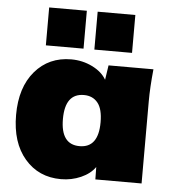

<svg xmlns="http://www.w3.org/2000/svg" viewBox="-53 -792 764 853"><g transform="rotate(5 328.5 -365.5)"><path d="M348.1 -574.2V-743.2H516.1V-574.2ZM131.8 -574.2V-743.2H299.8V-574.2ZM250 12.2Q150.4 12.2 88.6 -59.8Q26.9 -131.8 26.9 -254.9Q26.9 -377.9 88.6 -450Q150.4 -522 250 -522Q300.3 -522 344 -500.5Q387.7 -479 407.2 -444.8L417 -509.8H617.2Q608.9 -428.2 608.9 -365.2V0H402.8L401.9 -55.2Q380.4 -24.4 338.9 -6.1Q297.4 12.2 250 12.2ZM403.8 -254.9Q403.8 -314.5 381.3 -341.8Q358.9 -369.1 319.8 -369.1Q235.8 -369.1 235.8 -254.9Q235.8 -141.1 319.8 -141.1Q403.8 -141.1 403.8 -254.9Z"/></g></svg>

Font: Mulish ExtraBlack
Style: Regular
Weight: 1000
Designer: Vernon Adams
Foundry: Vernon Adams
Version: Version 3.603; ttfautohint (v1.8.3)